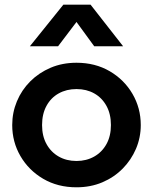

<svg xmlns="http://www.w3.org/2000/svg" viewBox="-20 -782 650 817"><path d="M305.5 15Q225.5 15 163.8 -21.2Q102 -57.5 67 -117.8Q32 -178 32 -250Q32 -303 52 -351Q72 -399 108.8 -435.8Q145.5 -472.5 195.5 -493.8Q245.5 -515 305.5 -515Q385 -515 446.8 -479Q508.5 -443 543.8 -382.5Q579 -322 579 -250Q579 -197 558.8 -149.2Q538.5 -101.5 502 -64.5Q465.5 -27.5 415.5 -6.2Q365.5 15 305.5 15ZM305.5 -97Q347.5 -97 380.8 -115.8Q414 -134.5 433 -168.8Q452 -203 452 -250Q452 -297 433 -331.5Q414 -366 381 -384.5Q348 -403 305.5 -403Q263 -403 229.8 -384.5Q196.5 -366 177.8 -331.5Q159 -297 159 -250Q159 -203 178 -168.8Q197 -134.5 230 -115.8Q263 -97 305.5 -97ZM107 -585 249.5 -762H365.5L504 -585H381L305.5 -688.5L227 -585Z"/></svg>

Font: Geologica Roman Medium
Style: Regular
Weight: 500
Designer: Sindre Bremnes, Frode Helland
Foundry: Monokrom Skriftforlag AS
Version: Version 1.010;gftools[0.9.28]